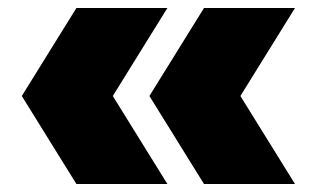

<svg xmlns="http://www.w3.org/2000/svg" viewBox="-20 -525 772 480"><path d="M171 -65 34.5 -285 171 -505H398.5L262 -285L398.5 -65ZM490 -65 353.5 -285 490 -505H717.5L581 -285L717.5 -65Z"/></svg>

Font: Encode Sans SemiExpanded SemiExpanded Black
Style: Regular
Weight: 900
Width: 6
Designer: Multiple Designers
Foundry: Impallari Type
Version: Version 3.000; ttfautohint (v1.8.3) -l 8 -r 50 -G 200 -x 14 